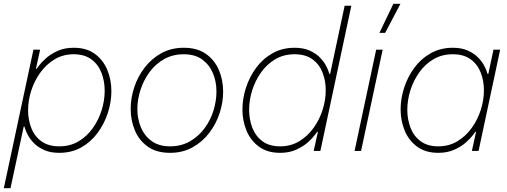

<svg xmlns="http://www.w3.org/2000/svg" viewBox="-28 -790 2652 1005"><path d="M27 195H-8L147 -530H182L160 -430H164Q164 -430 176 -446.5Q188 -463 212.5 -485Q237 -507 273.5 -523.5Q310 -540 358 -540Q425 -540 468.5 -508Q512 -476 533.5 -424.5Q555 -373 555 -313Q555 -256 536.5 -199Q518 -142 483 -94.5Q448 -47 397.5 -18.5Q347 10 282 10Q237 10 205 -4Q173 -18 152.5 -38Q132 -58 120.5 -78.5Q109 -99 104.5 -113Q100 -127 100 -127H96ZM119 -213Q119 -163 136 -119.5Q153 -76 189.5 -50Q226 -24 282 -24Q339 -24 383 -50Q427 -76 457.5 -119Q488 -162 504 -213Q520 -264 520 -315Q520 -366 503 -409.5Q486 -453 450 -479.5Q414 -506 358 -506Q302 -506 258 -479.5Q214 -453 183 -410Q152 -367 135.5 -315.5Q119 -264 119 -213Z M862 10Q791 10 745.5 -22.5Q700 -55 678 -107.5Q656 -160 656 -220Q656 -276 674.5 -332.5Q693 -389 729 -436Q765 -483 816.5 -511.5Q868 -540 934 -540Q1005 -540 1050.5 -507.5Q1096 -475 1118 -423Q1140 -371 1140 -310Q1140 -254 1121.5 -197.5Q1103 -141 1067 -94Q1031 -47 979.5 -18.5Q928 10 862 10ZM862 -24Q920 -24 965 -49.5Q1010 -75 1041.5 -117Q1073 -159 1089 -210Q1105 -261 1105 -311Q1105 -363 1086.5 -407Q1068 -451 1030.5 -478.5Q993 -506 934 -506Q876 -506 831 -480.5Q786 -455 755 -413Q724 -371 707.5 -320Q691 -269 691 -219Q691 -168 709.5 -123.5Q728 -79 766 -51.5Q804 -24 862 -24Z M1438 10Q1372 10 1328 -22Q1284 -54 1262.5 -106Q1241 -158 1241 -217Q1241 -274 1259.5 -331Q1278 -388 1313 -435.5Q1348 -483 1399 -511.5Q1450 -540 1514 -540Q1559 -540 1591 -526Q1623 -512 1643.5 -492Q1664 -472 1675.5 -451.5Q1687 -431 1691.5 -417Q1696 -403 1696 -403H1700L1776 -760H1811L1649 0H1614L1636 -100H1632Q1632 -100 1620 -83.5Q1608 -67 1583.5 -45Q1559 -23 1522.5 -6.5Q1486 10 1438 10ZM1438 -24Q1494 -24 1538 -50.5Q1582 -77 1613 -120Q1644 -163 1660.5 -214.5Q1677 -266 1677 -317Q1677 -368 1660 -411Q1643 -454 1607 -480Q1571 -506 1514 -506Q1457 -506 1413 -480Q1369 -454 1338.5 -411Q1308 -368 1292 -317Q1276 -266 1276 -215Q1276 -165 1293 -121Q1310 -77 1346 -50.5Q1382 -24 1438 -24Z M1862 0H1828L1941 -530H1975ZM2068 -770 1988 -618H1958L2031 -770Z M2342 -540Q2387 -540 2419 -526Q2451 -512 2471.5 -492Q2492 -472 2503.5 -451.5Q2515 -431 2519.5 -417Q2524 -403 2524 -403H2528L2555 -530H2590L2477 0H2442L2464 -100H2460Q2460 -100 2448 -83.5Q2436 -67 2411.5 -45Q2387 -23 2350.5 -6.5Q2314 10 2266 10Q2200 10 2156 -22Q2112 -54 2090.5 -106Q2069 -158 2069 -217Q2069 -274 2087.5 -331Q2106 -388 2141 -435.5Q2176 -483 2227 -511.5Q2278 -540 2342 -540ZM2342 -506Q2285 -506 2241 -480Q2197 -454 2166.5 -411Q2136 -368 2120 -317Q2104 -266 2104 -215Q2104 -165 2121 -121Q2138 -77 2174 -50.5Q2210 -24 2266 -24Q2322 -24 2366 -50.5Q2410 -77 2441 -120Q2472 -163 2488.5 -214.5Q2505 -266 2505 -317Q2505 -368 2488 -411Q2471 -454 2435 -480Q2399 -506 2342 -506Z"/></svg>

Font: Be Vietnam Pro Variable Thin
Style: Italic
Weight: 100
Italic angle: -12°
Designer: Lam Bao, Tony Le, Vietanh Nguyen
Foundry: Yellow Type Foundry
Version: Version 1.002